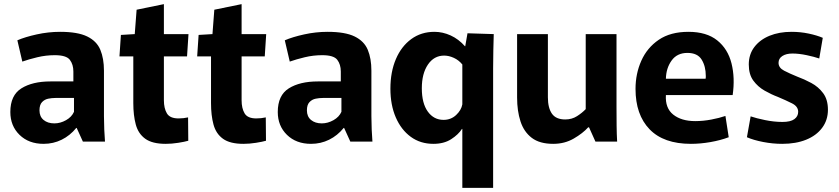

<svg xmlns="http://www.w3.org/2000/svg" viewBox="-20 -685 4058 929"><path d="M191 11Q119 11 74.5 -32.5Q30 -76 30 -143Q30 -224 83.5 -257.5Q137 -291 224 -291H335V-339Q335 -373 318 -395.5Q301 -418 245 -418Q202 -418 160.5 -408Q119 -398 88 -387L64 -490Q101 -506 157.5 -518.5Q214 -531 271 -531Q356 -531 402 -508.5Q448 -486 465.5 -444Q483 -402 483 -343V-123Q483 -92 484.5 -58Q486 -24 488 0H381L351 -66H349Q319 -29 278.5 -9Q238 11 191 11ZM243 -88Q272 -88 299.5 -103.5Q327 -119 338 -144V-211H248Q231 -211 213.5 -207.5Q196 -204 183.5 -191Q171 -178 171 -151Q171 -121 191 -104.5Q211 -88 243 -88Z M782 11Q717 11 683 -13.5Q649 -38 637 -82.5Q625 -127 625 -186V-412H558L565 -516L632 -520L641 -638L773 -665V-520H892L885 -412H773V-200Q773 -161 787.5 -136.5Q802 -112 844 -112Q868 -112 890 -117L891 -4Q874 1 842.5 6Q811 11 782 11Z M1158 11Q1093 11 1059 -13.5Q1025 -38 1013 -82.5Q1001 -127 1001 -186V-412H934L941 -516L1008 -520L1017 -638L1149 -665V-520H1268L1261 -412H1149V-200Q1149 -161 1163.5 -136.5Q1178 -112 1220 -112Q1244 -112 1266 -117L1267 -4Q1250 1 1218.5 6Q1187 11 1158 11Z M1485 11Q1413 11 1368.5 -32.5Q1324 -76 1324 -143Q1324 -224 1377.5 -257.5Q1431 -291 1518 -291H1629V-339Q1629 -373 1612 -395.5Q1595 -418 1539 -418Q1496 -418 1454.5 -408Q1413 -398 1382 -387L1358 -490Q1395 -506 1451.5 -518.5Q1508 -531 1565 -531Q1650 -531 1696 -508.5Q1742 -486 1759.5 -444Q1777 -402 1777 -343V-123Q1777 -92 1778.5 -58Q1780 -24 1782 0H1675L1645 -66H1643Q1613 -29 1572.5 -9Q1532 11 1485 11ZM1537 -88Q1566 -88 1593.5 -103.5Q1621 -119 1632 -144V-211H1542Q1525 -211 1507.5 -207.5Q1490 -204 1477.5 -191Q1465 -178 1465 -151Q1465 -121 1485 -104.5Q1505 -88 1537 -88Z M2217 -61H2215Q2198 -34 2163 -11.5Q2128 11 2077 11Q2014 11 1967.5 -23Q1921 -57 1895 -117Q1869 -177 1869 -256Q1869 -337 1895.5 -399Q1922 -461 1970 -496Q2018 -531 2082 -531Q2122 -531 2160.5 -513.5Q2199 -496 2230 -461H2231L2242 -524L2369 -520Q2368 -486 2367 -442Q2366 -398 2366 -355V224H2217ZM2126 -105Q2162 -105 2187 -128.5Q2212 -152 2217 -180V-373Q2200 -394 2176 -405Q2152 -416 2129 -416Q2080 -416 2050.5 -372.5Q2021 -329 2021 -258Q2021 -185 2050 -145Q2079 -105 2126 -105Z M2657 11Q2591 11 2553 -18Q2515 -47 2498.5 -97.5Q2482 -148 2482 -213V-520H2631V-214Q2631 -163 2650.5 -135Q2670 -107 2715 -107Q2747 -107 2772 -123Q2797 -139 2814 -157V-520H2963V-166Q2963 -118 2963.5 -77Q2964 -36 2966 0H2861L2830 -69H2826Q2800 -40 2756 -14.5Q2712 11 2657 11Z M3323 11Q3191 11 3123 -59.5Q3055 -130 3055 -255Q3055 -328 3083 -391Q3111 -454 3167.5 -492.5Q3224 -531 3311 -531Q3399 -531 3450.5 -489.5Q3502 -448 3519.5 -378Q3537 -308 3525 -225H3202Q3198 -162 3237.5 -130.5Q3277 -99 3344 -99Q3382 -99 3421.5 -106.5Q3461 -114 3490 -124L3506 -21Q3466 -6 3417.5 2.5Q3369 11 3323 11ZM3306 -429Q3256 -429 3229.5 -392Q3203 -355 3202 -304H3394Q3395 -308 3395 -311.5Q3395 -315 3395 -318Q3395 -364 3375 -396.5Q3355 -429 3306 -429Z M3765 11Q3719 11 3672.5 2Q3626 -7 3594 -21L3612 -122Q3638 -113 3681.5 -104Q3725 -95 3766 -95Q3805 -95 3823.5 -108.5Q3842 -122 3842 -144Q3842 -170 3812 -185Q3782 -200 3744 -216Q3712 -228 3679.5 -246.5Q3647 -265 3625 -295Q3603 -325 3603 -373Q3603 -422 3630 -457.5Q3657 -493 3703.5 -512Q3750 -531 3810 -531Q3853 -531 3893 -522.5Q3933 -514 3961 -502L3944 -402Q3921 -410 3883.5 -418Q3846 -426 3814 -426Q3784 -426 3765.5 -414Q3747 -402 3747 -381Q3747 -357 3774 -343Q3801 -329 3838 -314Q3871 -302 3905.5 -283.5Q3940 -265 3963 -234Q3986 -203 3986 -154Q3986 -104 3958 -66.5Q3930 -29 3880.5 -9Q3831 11 3765 11Z"/></svg>

Font: Murecho SemiBold
Style: Regular
Weight: 600
Designer: Neil Summerour
Foundry: Positype
Version: Version 1.010; ttfautohint (v1.8.3)